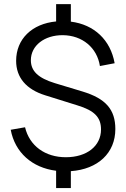

<svg xmlns="http://www.w3.org/2000/svg" viewBox="-20 -840 629 958"><path d="M260 98.5H333.5V14C468.5 4.5 555.5 -76.5 555.5 -196C555.5 -293.5 507.5 -348.5 391.5 -383.5L254 -425C170.5 -450.5 134 -485.5 134 -539.5C134 -612.5 201.5 -665 293.5 -664.5C391 -663.5 464.5 -602 478.5 -510.5L552 -524.5C531.5 -640.5 450 -717.5 333.5 -732V-819.5H260V-733C139 -721.5 60.5 -645 60.5 -536.5C60.5 -453.5 110.5 -394 205.5 -364.5L365.5 -314.5C451 -288.5 484 -255 484 -194C484 -111.5 413.5 -55.5 308.5 -55.5C205 -55.5 127 -112.5 105 -205L33.5 -192.5C54.5 -79.5 140 -3 260 12Z"/></svg>

Font: Eudonet
Style: Regular
Weight: 400
Designer: Mikhail Sharanda
Foundry: Mikhail Sharanda
Version: Version 4.503;Glyphs 3.1.2 (3151)